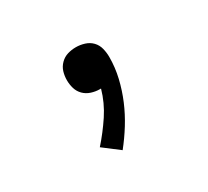

<svg xmlns="http://www.w3.org/2000/svg" viewBox="-85 -276 669 619"><g transform="rotate(-30 250.0 33.5)"><path d="M215 215 156 170Q188 134 214.5 94Q241 54 254 8H249Q234 8 218.5 3Q203 -2 192 -13Q181 -24 176.5 -39Q172 -54 172 -70Q172 -86 176.5 -101Q181 -116 192.5 -127.5Q204 -139 219 -143.5Q234 -148 250 -148Q266 -148 282 -143Q298 -138 309 -126.5Q320 -115 324 -99Q328 -83 328 -67Q328 -28 319 10Q310 48 295 83.5Q280 119 259.5 152Q239 185 215 215Z"/></g></svg>

Font: Iosevka Curly Slab
Style: Regular
Weight: 400
Monospace: yes
Designer: Belleve Invis
Foundry: Belleve Invis
Version: Version 22.1.2; ttfautohint (v1.8.4)